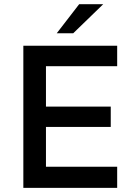

<svg xmlns="http://www.w3.org/2000/svg" viewBox="-20 -912 647 932"><path d="M93.3 0V-689.9H548.8V-590.8H203.1V-394.5H517.6V-295.9H203.1V-102.5H548.8V0ZM255.4 -750.5 364.3 -891.6H481L335.4 -750.5Z"/></svg>

Font: Acari Sans SemiBold
Style: Regular
Weight: 600
Designer: Alfredo Marco Pradil and Stefan Peev
Foundry: Hanken Design Co.
Version: Version 1.045;January 11, 2019;FontCreator 11.5.0.2425 64-bi